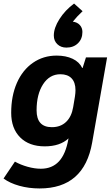

<svg xmlns="http://www.w3.org/2000/svg" viewBox="-44 -823 623 1081"><path d="M559 -500 475 -21Q430 238 179 238Q118 238 64.5 223Q11 208 -24 182L40 87Q72 105 111.5 116Q151 127 186 127Q249 127 287.5 86Q326 45 341 -40L342 -44Q294 1 208 1Q120 1 69.5 -49.5Q19 -100 19 -188Q19 -283 51 -356Q83 -429 141.5 -469.5Q200 -510 275 -510Q327 -510 365 -492Q403 -474 419 -440H421L440 -500ZM381 -315Q381 -359 359 -382Q337 -405 296 -405Q235 -405 198.5 -348.5Q162 -292 162 -202Q162 -107 248 -107Q297 -107 328 -136.5Q359 -166 368 -220L378 -280Q381 -300 381 -315ZM420 -643Q420 -604 395 -579.5Q370 -555 330 -555Q299 -555 279 -574Q259 -593 259 -623Q259 -666 291 -716Q323 -766 373 -803L421 -760Q387 -728 366 -701Q391 -698 405.5 -682Q420 -666 420 -643Z"/></svg>

Font: Sarabun ExtraBold
Style: Italic
Weight: 800
Italic angle: -10°
Designer: Suppakit Chalermlarp | Katatrad Co.,Ltd.
Foundry: Cadson Demak Co.,Ltd.
Version: Version 1.000; ttfautohint (v1.6)